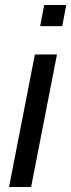

<svg xmlns="http://www.w3.org/2000/svg" viewBox="-20 -745 284 765"><path d="M104 0H16L119 -528H207ZM228 -641H140L156 -725H244Z"/></svg>

Font: Libra Sans
Style: Italic
Weight: 400
Italic angle: -12°
Foundry: Context Ltd
Version: Version 1.002